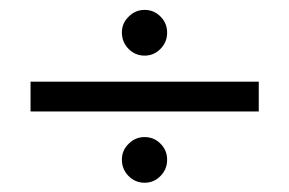

<svg xmlns="http://www.w3.org/2000/svg" viewBox="-20 -539 596 396"><path d="M43 -309.1V-370.6H513.7V-309.1ZM245.6 -242.7Q259.3 -256.3 278.3 -256.3Q297.4 -256.3 311 -242.7Q324.7 -229 324.7 -209.5Q324.7 -189.9 311 -176Q297.4 -162.1 278.3 -162.1Q258.8 -162.1 245.1 -176Q231.4 -189.9 231.4 -210Q231.4 -229 245.6 -242.7ZM245.6 -504.9Q259.3 -518.6 278.3 -518.6Q297.4 -518.6 311 -504.9Q324.7 -491.2 324.7 -471.7Q324.7 -452.1 311 -438.2Q297.4 -424.3 278.3 -424.3Q258.8 -424.3 245.1 -438.2Q231.4 -452.1 231.4 -472.2Q231.4 -491.2 245.6 -504.9Z"/></svg>

Font: NMS Futura Pro Book
Style: Regular
Weight: 400
Designer: Blend3rman
Version: Version 0.1